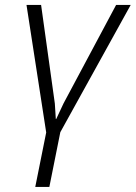

<svg xmlns="http://www.w3.org/2000/svg" viewBox="-20 -548 545 771"><path d="M446.3 -528.3H504.9L222.2 -17.1L178.2 202.6H121.6L165.5 -16.1L86.4 -528.3H145L200.2 -132.3L204.1 -70.3L205.6 -69.8L234.9 -132.3Z"/></svg>

Font: Franko
Style: Light Italic
Weight: 300
Designer: Google
Version: Version 1.200310; 2013